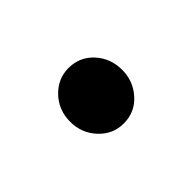

<svg xmlns="http://www.w3.org/2000/svg" viewBox="-39 -176 261 261"><g transform="rotate(-45 91.5 -46.0)"><path d="M91.5 7.5Q70.5 7.5 56 -8.2Q41.5 -24 41.5 -45.5Q41.5 -68 56.2 -83.5Q71 -99 91.5 -99Q113 -99 127.2 -83.5Q141.5 -68 141.5 -45.5Q141.5 -24 127.2 -8.2Q113 7.5 91.5 7.5Z"/></g></svg>

Font: Fraunces 72pt Light
Style: Regular
Weight: 300
Version: Version 1.000;[0bf87f6ff]